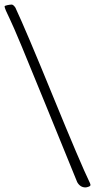

<svg xmlns="http://www.w3.org/2000/svg" viewBox="-115 -751 447 838"><path d="M-48 -718Q-2 -620 117 -329Q236 -38 278 49Q280 55 280 56Q280 61 271.5 64Q263 67 258 67Q235 67 222 44Q217 33 85 -292Q-47 -617 -71 -665.5Q-95 -714 -95 -723Q-95 -726 -83 -728.5Q-71 -731 -64 -731Q-57 -731 -48 -718Z"/></svg>

Font: Dr Sugiyama
Style: Regular
Weight: 400
Designer: Alejandro Paul
Foundry: Alejandro Paul
Version: Version 1.000